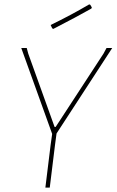

<svg xmlns="http://www.w3.org/2000/svg" viewBox="-20 -856 532 876"><path d="M387 -836 392 -834 399 -822 397 -817Q330 -779 223 -724L218 -727L211 -742Q302 -786 387 -836ZM492 -637 238 -247 231 -195 207 0H187L211 -195L218 -245L77 -637H102L109 -611L229 -277H234L452 -611L466 -637Z"/></svg>

Font: Alegreya Sans SC Thin
Style: Italic
Weight: 100
Italic angle: -7°
Designer: Juan Pablo del Peral
Foundry: Huerta Tipografica
Version: Version 2.007